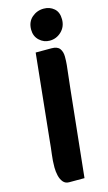

<svg xmlns="http://www.w3.org/2000/svg" viewBox="-138 -955 567 1009"><g transform="rotate(-15 145.5 -450.0)"><path d="M105 8Q85 8 73 -6.5Q61 -21 56 -43Q51 -65 51 -87Q51 -123 55.5 -156.5Q60 -190 64 -234L112 -696H198Q230 -696 242.5 -679Q255 -662 255 -635Q255 -611 253 -590.5Q251 -570 247.5 -541.5Q244 -513 239 -466L189 8ZM200 -737Q168 -737 144 -759.5Q120 -782 120 -818Q120 -860 147.5 -884Q175 -908 212 -908Q245 -908 268 -888Q291 -868 291 -829Q291 -789 264 -763Q237 -737 200 -737Z"/></g></svg>

Font: Alkatra SemiBold
Style: Regular
Weight: 600
Designer: Suman Bhandary
Version: Version 1.100;gftools[0.9.22]